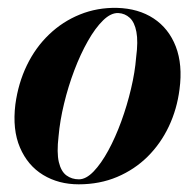

<svg xmlns="http://www.w3.org/2000/svg" viewBox="-20 -471 508 500"><path d="M284.5 -450.5Q340.5 -449 380 -423Q419.5 -397 437.8 -349.8Q456 -302.5 447.5 -238.5Q441 -187 419.8 -142Q398.5 -97 364.5 -63.2Q330.5 -29.5 285 -10.2Q239.5 9 185 9Q132.5 9 92.2 -15.5Q52 -40 32 -86.8Q12 -133.5 20 -199Q27.5 -254.5 50 -301Q72.5 -347.5 107.8 -381.2Q143 -415 188 -433.2Q233 -451.5 284.5 -450.5ZM185.5 -4Q204 -4 223.8 -24.5Q243.5 -45 262 -79Q280.5 -113 295.8 -154.8Q311 -196.5 321.2 -239.8Q331.5 -283 334.5 -321.5Q340 -363 335.2 -388Q330.5 -413 318 -424.5Q305.5 -436 288.5 -437Q269 -438 248.5 -418Q228 -398 208.8 -364Q189.5 -330 173.5 -287.8Q157.5 -245.5 146.8 -201Q136 -156.5 132.5 -116Q127.5 -73.5 133.2 -49Q139 -24.5 153 -14.2Q167 -4 185.5 -4Z"/></svg>

Font: Fraunces 120pt SemiBold
Style: Italic
Weight: 600
Italic angle: -16°
Version: Version 1.000;[b76b70a41]